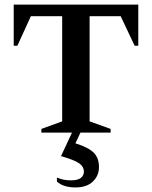

<svg xmlns="http://www.w3.org/2000/svg" viewBox="-20 -580 664 840"><path d="M161 0V-16L252 -49V-509H115L56 -380H40V-560H585V-380H569L508 -509H372V-49L464 -16V0H332L310 47Q367 65 390 88Q413 111 413 151Q413 189 386 214.5Q359 240 311 240Q256 240 229 214V198H233Q256 209 292 209Q320 209 333.5 198.5Q347 188 347 171Q347 149 326.5 134.5Q306 120 247 103L295 0Z"/></svg>

Font: Spectral SC SemiBold
Style: Regular
Weight: 600
Designer: Jean-Baptiste Levee
Foundry: Production Type
Version: Version 2.001